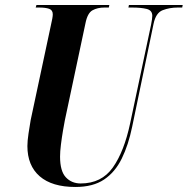

<svg xmlns="http://www.w3.org/2000/svg" viewBox="-20 -734 747 764"><path d="M280 10Q187 10 138 -32.5Q89 -75 89 -153Q89 -173 93.5 -203Q98 -233 102 -256L182 -631Q186 -649 188 -659.5Q190 -670 190 -677Q190 -694 175.5 -699Q161 -704 136 -704H122L125 -714H415L413 -704H395Q368 -704 348 -693Q328 -682 320 -641L238 -255Q235 -240 230.5 -213.5Q226 -187 222.5 -159Q219 -131 219 -111Q219 -53 242 -28.5Q265 -4 301 -4Q384 -4 429 -67.5Q474 -131 498 -244L581 -635Q586 -660 586 -671Q586 -693 563.5 -698.5Q541 -704 506 -704H491L493 -714H707L705 -704H687Q655 -704 627.5 -693.5Q600 -683 591 -639L506 -230Q491 -157 464.5 -103Q438 -49 394 -19.5Q350 10 280 10Z"/></svg>

Font: Noto Serif Display ExtraCondensed
Style: Bold Italic
Weight: 700
Width: 2
Italic angle: -12°
Designer: Monotype Design Team
Foundry: Monotype Imaging Inc.
Version: Version 2.009